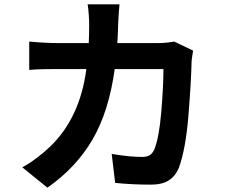

<svg xmlns="http://www.w3.org/2000/svg" viewBox="-20 -822 1040 887"><path d="M785 -630 872 -588Q870 -575 867.5 -559Q865 -543 865 -535Q863 -443 850.5 -288Q838 -133 806 -46Q790 -8 759.5 11.5Q729 31 677 31Q592 31 512 23L496 -111Q578 -97 636 -97Q660 -97 672.5 -105.5Q685 -114 693 -132Q715 -186 725 -304Q735 -422 735 -503H510Q483 -307 407.5 -177.5Q332 -48 199 45L83 -49Q149 -85 214 -147Q350 -280 379 -503H247Q222 -503 185 -502.5Q148 -502 115 -499V-630Q190 -623 247 -623H390Q392 -665 392 -710Q392 -727 390 -755Q388 -783 385 -802H532Q530 -784 528.5 -758Q527 -732 526 -713Q525 -667 522 -623H710Q748 -623 785 -630Z"/></svg>

Font: Source Han Sans CN Bold
Style: Bold
Weight: 700
Designer: Ryoko NISHIZUKA 西塚涼子 (kana & ideographs); Paul D. Hunt (Latin, Greek & Cyrillic); Wenlong ZHANG 张文龙 (bopomofo); Sandoll 
Foundry: Adobe Systems Incorporated
Version: Version 1.00;May 30, 2023;FontCreator 11.5.0.2422 32-bit